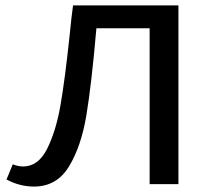

<svg xmlns="http://www.w3.org/2000/svg" viewBox="-20 -678 778 707"><path d="M637 0H531V-574H335Q317 -367 298 -253Q279 -139 234 -65Q189 9 105 9Q53 9 4 -17L27 -73Q47 -65 65 -65Q121 -65 153.5 -130Q186 -195 202.5 -289.5Q219 -384 236 -544Q244 -625 249 -658H637Z"/></svg>

Font: Ysabeau SC Semibold
Style: Regular
Weight: 600
Designer: Christian Thalmann (Catharsis Fonts)
Version: Version 0.003